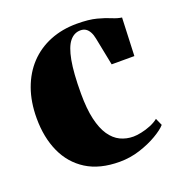

<svg xmlns="http://www.w3.org/2000/svg" viewBox="-103 -608 661 707"><g transform="rotate(-20 227.5 -255.0)"><path d="M249 11Q171 11 119.2 -21.5Q67.5 -54 41.5 -111.5Q15.5 -169 15.5 -244Q15.5 -308 34 -359.2Q52.5 -410.5 86.5 -446.5Q120.5 -482.5 168 -501.8Q215.5 -521 273 -521Q320 -521 350.2 -513Q380.5 -505 401 -496.2Q421.5 -487.5 438 -485.5L432 -336.5H343L321.5 -444.5Q318.5 -460.5 312.5 -471.5Q306.5 -482.5 298 -488Q289.5 -493.5 277.5 -493.5Q252.5 -493.5 235.2 -472.2Q218 -451 209 -402.8Q200 -354.5 200 -273.5Q200 -214 209.5 -173Q219 -132 236.2 -106.8Q253.5 -81.5 277 -70.2Q300.5 -59 328 -59Q341 -59 359.2 -62.8Q377.5 -66.5 396 -74Q414.5 -81.5 427.5 -92L440 -64Q427 -49 397.2 -31.5Q367.5 -14 328.8 -1.5Q290 11 249 11Z"/></g></svg>

Font: Merriweather 144pt Black
Style: Regular
Weight: 900
Version: Version 2.100